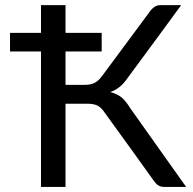

<svg xmlns="http://www.w3.org/2000/svg" viewBox="-20 -737 761 757"><path d="M713.9 0Q691.4 0 627 0Q612.3 0 601.6 -7.8Q591.8 -15.6 582 -30.3Q519.5 -118.2 392.6 -293Q379.9 -312.5 365.2 -320.3Q349.6 -328.1 324.2 -328.1Q294.9 -328.1 238.3 -328.1Q238.3 -246.1 238.3 0Q213.9 0 141.6 0Q141.6 -133.8 141.6 -534.2Q111.3 -534.2 19.5 -534.2Q19.5 -541 19.5 -561.5Q19.5 -573.2 19.5 -607.4Q49.8 -607.4 141.6 -607.4Q141.6 -634.8 141.6 -716.8Q166 -716.8 238.3 -716.8Q238.3 -689.5 238.3 -607.4Q273.4 -607.4 380.9 -607.4Q380.9 -588.9 380.9 -534.2Q344.7 -534.2 238.3 -534.2Q238.3 -501 238.3 -402.3Q256.8 -402.3 312.5 -402.3Q335 -402.3 350.6 -409.2Q366.2 -416 381.8 -436.5Q444.3 -521.5 569.3 -689.5Q577.1 -701.2 587.9 -709Q598.6 -716.8 613.3 -716.8Q640.6 -716.8 694.3 -716.8Q640.6 -642.6 477.5 -421.9Q453.1 -387.7 415 -374Q441.4 -367.2 460 -352.5Q477.5 -336.9 494.1 -309.6Q567.4 -207 713.9 0Z"/></svg>

Font: Lato
Style: Regular
Weight: 400
Designer: Lukasz Dziedzic with Adam Twardoch and Botio Nikoltchev
Version: Version 2.015; 2015-08-06; http://www.latofonts.com/